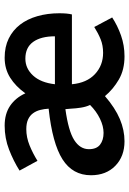

<svg xmlns="http://www.w3.org/2000/svg" viewBox="115 -658 555 825"><g transform="rotate(-90 392.5 -245.5)"><path d="M198 12Q133 12 92.5 -27.5Q52 -67 52 -132Q52 -211 120.5 -254.5Q189 -298 338 -314Q337 -333 332.5 -350.5Q328 -368 318 -381.5Q308 -395 291.5 -402.5Q275 -410 250 -410Q215 -410 180.5 -396Q146 -382 114 -362L72 -439Q113 -465 162 -484Q211 -503 265 -503Q316 -503 350.5 -479.5Q385 -456 404 -414Q434 -456 471.5 -479.5Q509 -503 557 -503Q604 -503 639.5 -485.5Q675 -468 699 -437Q723 -406 735.5 -362.5Q748 -319 748 -268Q748 -234 743 -214H443Q449 -150 486.5 -115Q524 -80 578 -80Q610 -80 636 -90.5Q662 -101 689 -118L730 -41Q695 -18 652.5 -3Q610 12 563 12Q505 12 463 -12.5Q421 -37 392 -72Q341 -28 293.5 -8Q246 12 198 12ZM234 -78Q263 -78 295 -93.5Q327 -109 354 -136Q346 -153 342.5 -175Q339 -197 338 -219L336 -242Q242 -229 203 -204Q164 -179 164 -141Q164 -108 183.5 -93Q203 -78 234 -78ZM443 -287H649Q649 -347 625 -380.5Q601 -414 553 -414Q511 -414 480.5 -381Q450 -348 443 -287Z"/></g></svg>

Font: TT Toshiba Sans Medium
Style: Regular
Weight: 500
Designer: Paul D. Hunt
Foundry: Toshiba Corporation
Version: Version 2.020;PS 2.000;hotconv 1.0.86;makeotf.lib2.5.63406